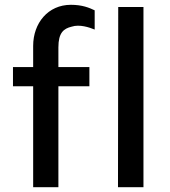

<svg xmlns="http://www.w3.org/2000/svg" viewBox="-20 -779 707 799"><path d="M118 0H223V-420H352V-500H223V-582C223 -643 245 -660 278 -668C311 -679 352 -665 374 -656V-736C351 -747 322 -759 275 -759C180 -759 118 -683 118 -588V-500H34V-420H118ZM471 0H577V-750H472Z"/></svg>

Font: Oakes Medium
Style: Regular
Weight: 500
Designer: Samuel Oakes
Foundry: Samuel Oakes
Version: Version 1.003;PS 001.003;hotconv 1.0.88;makeotf.lib2.5.64775